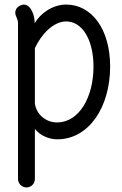

<svg xmlns="http://www.w3.org/2000/svg" viewBox="-20 -596 537 842"><path d="M269 -502H270C342 -502 390 -420 390 -304C390 -171 328 -60 231 -59C183 -59 140 -92 133 -142V-385C162 -447 214 -501 269 -502ZM132 -494C133 -525 117 -576 84 -576C83 -576 47 -572 47 -539C47 -526 59 -513 59 -495V189C59 209 76 226 96 226C117 226 133 209 133 189V-31C157 0 197 15 231 15C371 15 463 -128 463 -304C463 -470 381 -576 270 -576H268C209 -575 156 -536 132 -494Z"/></svg>

Font: LS
Style: Regular
Weight: 400
Designer: BSozoo
Foundry: BSozoo
Version: Version 001.000